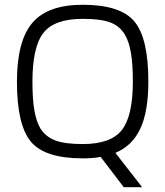

<svg xmlns="http://www.w3.org/2000/svg" viewBox="-20 -657 693 805"><path d="M327 7Q168 7 109.5 -63Q51 -133 51 -315Q51 -485 115.5 -561Q180 -637 327 -637Q485 -637 543.5 -567Q602 -497 602 -315Q602 -190 568.5 -118Q535 -46 464 -16L576 128H499L402 1Q385 4 366 5.5Q347 7 327 7ZM149 -119Q171 -84 211 -68.5Q251 -53 327 -53Q445 -53 491 -112Q537 -171 537 -315Q537 -388 529 -435Q521 -482 504 -511Q483 -547 443.5 -562.5Q404 -578 327 -578Q208 -578 162 -519Q116 -460 116 -315Q116 -242 124 -195Q132 -148 149 -119Z"/></svg>

Font: Blinker Light
Style: Regular
Weight: 300
Designer: Juergen Huber
Foundry: supertype
Version: Version 1.017;hotconv 1.0.117;makeotfexe 2.5.65602